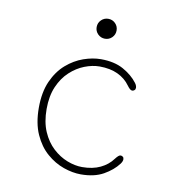

<svg xmlns="http://www.w3.org/2000/svg" viewBox="-77 -734 773 816"><g transform="rotate(10 309.5 -326.0)"><path d="M324.5 9.5Q289 9.5 249.8 -4.2Q210.5 -18 176.5 -47.5Q142.5 -77 121.2 -124.5Q100 -172 100 -239Q100 -306 121.2 -353.5Q142.5 -401 176.5 -430.5Q210.5 -460 249.8 -473.8Q289 -487.5 324.5 -487.5Q382.5 -487.5 421.8 -465.8Q461 -444 484 -413.5Q488.5 -407.5 490.2 -402.5Q492 -397.5 492 -393.5Q492 -386.5 487.5 -382.8Q483 -379 478 -379Q473 -379 467.8 -383.5Q462.5 -388 456 -397Q436 -425 403 -440.5Q370 -456 324.5 -456Q293.5 -456 260 -443Q226.5 -430 197.8 -403.5Q169 -377 151.2 -336Q133.5 -295 133.5 -239Q133.5 -183 151.2 -142Q169 -101 197.8 -74.5Q226.5 -48 260 -35Q293.5 -22 324.5 -22Q370 -22 403 -37.8Q436 -53.5 456 -81Q462.5 -89.5 467.8 -94.2Q473 -99 478 -99Q483 -99 487.5 -95.5Q492 -92 492 -85Q492 -80.5 490 -75.5Q488 -70.5 484 -65Q461 -34.5 421.8 -12.5Q382.5 9.5 324.5 9.5ZM325.5 -576Q308 -576 295.2 -588.5Q282.5 -601 282.5 -619Q282.5 -637 295.2 -649.5Q308 -662 325.5 -662Q343.5 -662 356 -649.5Q368.5 -637 368.5 -619Q368.5 -601 356 -588.5Q343.5 -576 325.5 -576Z"/></g></svg>

Font: Sono Monospace ExtraLight
Style: Regular
Weight: 250
Version: Version 2.112